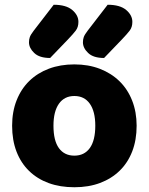

<svg xmlns="http://www.w3.org/2000/svg" viewBox="-20 -772 626 808"><path d="M555 -243Q555 -183 536.5 -135Q518 -87 483.5 -53.5Q449 -20 401 -2Q353 16 293 16Q233 16 185 -1.5Q137 -19 102.5 -52.5Q68 -86 49.5 -134Q31 -182 31 -243Q31 -302 50 -350Q69 -398 103.5 -431.5Q138 -465 186 -483Q234 -501 293 -501Q352 -501 400 -482.5Q448 -464 482.5 -430.5Q517 -397 536 -349Q555 -301 555 -243ZM293 -368Q251 -368 228 -335.5Q205 -303 205 -243Q205 -180 228 -148.5Q251 -117 293 -117Q335 -117 358 -149Q381 -181 381 -243Q381 -303 358 -335.5Q335 -368 293 -368ZM206 -752Q258 -752 284 -730Q310 -708 310 -680Q310 -658 299 -643.5Q288 -629 266 -606L191 -528Q146 -528 124 -549Q102 -570 102 -594Q102 -606 105.5 -616Q109 -626 122 -643ZM433 -752Q485 -752 511 -730Q537 -708 537 -680Q537 -658 526 -643.5Q515 -629 493 -606L418 -528Q373 -528 351 -549Q329 -570 329 -594Q329 -606 332.5 -616Q336 -626 349 -643Z"/></svg>

Font: Baloo Bhai 2 ExtraBold
Style: Regular
Weight: 800
Designer: Supriya Tembe, Noopur Datye and Ek Type
Foundry: Ek Type
Version: Version 1.640;PS 1.000;hotconv 16.6.51;makeotf.lib2.5.65220;